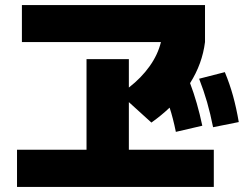

<svg xmlns="http://www.w3.org/2000/svg" viewBox="-20 -737 978 766"><path d="M47.9 -139.6H325.2V-501H494.1V-387.7Q543.9 -426.3 576.9 -472.7Q609.9 -519 622.1 -569.3H67.4V-716.8H797.9V-569.3Q787.1 -482.4 738.3 -405.3Q767.6 -328.1 787.1 -235.4L681.6 -210.9Q670.4 -266.1 656.7 -307.6Q624 -276.4 584 -248L494.1 -329.6V-139.6H833V8.8H47.9ZM774.4 -422.9 877 -449.2Q896.5 -402.3 909.7 -354.5Q922.9 -306.6 932.6 -250L830.1 -229.5Q819.3 -283.7 806.2 -329.3Q793 -375 774.4 -422.9Z"/></svg>

Font: Pretendard JP Black
Style: Regular
Weight: 900
Designer: Base glyphs from Inter by Rasmus Andersson; Hangeul glyphs from Noto Sans CJK(Source Han Sans) by Jang Soo-young and Kan
Foundry: Kil Hyung-jin
Version: Version 1.309